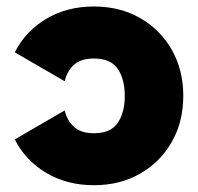

<svg xmlns="http://www.w3.org/2000/svg" viewBox="-20 -542 595 577"><path d="M355 -253.9Q355 -304.2 333.7 -335.2Q312.5 -366.2 262.2 -366.2Q224.1 -366.2 203.1 -347.9Q182.1 -329.6 174.3 -297.9L24.4 -384.8Q56.6 -448.2 118.9 -485.4Q181.2 -522.5 262.2 -522.5Q340.3 -522.5 400.9 -487.8Q461.4 -453.1 496.1 -392.6Q530.8 -332 530.8 -253.9Q530.8 -175.8 496.1 -115.2Q461.4 -54.7 400.9 -20Q340.3 14.6 262.2 14.6Q181.2 14.6 118.9 -22.5Q56.6 -59.6 24.4 -123L174.3 -210Q182.1 -178.7 203.1 -160.2Q224.1 -141.6 262.2 -141.6Q312.5 -141.6 333.7 -172.6Q355 -203.6 355 -253.9Z"/></svg>

Font: Giphurs Black
Style: Regular
Weight: 900
Version: Version 0.920; ttfautohint (v1.8.4.7-5d5b)